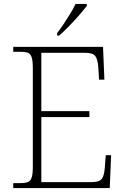

<svg xmlns="http://www.w3.org/2000/svg" viewBox="-20 -951 633 971"><path d="M47 0V-25H84Q108 -25 121.5 -30.5Q135 -36 140.5 -54Q146 -72 146 -108V-605Q146 -642 140.5 -660Q135 -678 122 -683.5Q109 -689 84 -689H47V-714H501L508 -548H481L477 -612Q474 -651 462 -667.5Q450 -684 410 -684H189V-389H432V-359H189V-30H442Q483 -30 495 -46.5Q507 -63 510 -102L515 -166H542L535 0ZM269 -784Q284 -803 301.5 -829Q319 -855 335.5 -882Q352 -909 362 -931H419V-921Q406 -904 381 -875Q356 -846 328 -817.5Q300 -789 279 -771H269Z"/></svg>

Font: Noto Serif Tamil ExtraLight
Style: Italic
Weight: 200
Italic angle: -12°
Designer: Indian Type Foundry, Tom Grace, and the Monotype Design Team
Foundry: Monotype Imaging Inc.
Version: Version 2.003; ttfautohint (v1.8.4.7-5d5b)